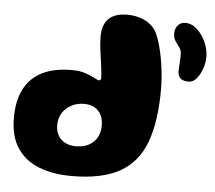

<svg xmlns="http://www.w3.org/2000/svg" viewBox="-49 -697 873 780"><g transform="rotate(5 387.0 -307.0)"><path d="M270 29.5Q194 29.5 137 7.2Q80 -15 48.2 -62.8Q16.5 -110.5 16.5 -186Q16.5 -256 41.2 -303.8Q66 -351.5 114.5 -375.5Q163 -399.5 233.5 -399.5Q267 -399.5 288.8 -392Q310.5 -384.5 324.5 -377.5Q332 -373.5 338.2 -370.5Q344.5 -367.5 348 -367.5Q356 -367.5 356 -379.5Q356 -387 354.2 -402.5Q352.5 -418 350 -437.5Q347.5 -457 344.5 -477.2Q341.5 -497.5 340 -515.5Q338.5 -533.5 338.5 -545Q338.5 -643 440 -643Q475 -643 505 -630.5Q535 -618 554.5 -591Q563.5 -575.5 571 -554Q578.5 -532.5 584.2 -507.2Q590 -482 594 -455Q598 -428 600 -401.5Q602 -375 602 -352Q602 -221 570.5 -136.5Q539 -52 466.5 -11.2Q394 29.5 270 29.5ZM276.5 -92.5Q307.5 -92.5 329.5 -104Q351.5 -115.5 363.2 -136.5Q375 -157.5 375 -184.5Q375 -211 365.2 -229.5Q355.5 -248 338 -257.5Q320.5 -267 296.5 -267Q268 -267 244.8 -255Q221.5 -243 208 -221.5Q194.5 -200 194.5 -171.5Q194.5 -147 204.8 -129.2Q215 -111.5 233.8 -102Q252.5 -92.5 276.5 -92.5ZM711.5 -394Q687.5 -394 677 -404.2Q666.5 -414.5 666.5 -433Q666.5 -444 668 -463Q669.5 -482 669.5 -500.5Q669.5 -517.5 661 -529Q652.5 -540.5 644 -552.8Q635.5 -565 635.5 -584.5Q635.5 -603.5 646.8 -617Q658 -630.5 677 -630.5Q703.5 -630.5 725.5 -610.2Q747.5 -590 760.8 -560Q774 -530 774 -499.5Q774 -476.5 765.5 -452Q757 -427.5 743 -410.8Q729 -394 711.5 -394Z"/></g></svg>

Font: Gluten
Style: Bold
Weight: 700
Designer: Tyler Finck
Foundry: Etcetera Type Company
Version: Version 1.204